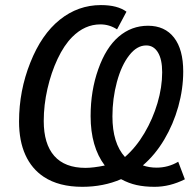

<svg xmlns="http://www.w3.org/2000/svg" viewBox="-20 -718 762 748"><path d="M700.2 -19.5Q641.6 9.8 582.5 9.8Q543 9.8 512.2 2.9Q481.4 -3.9 451.7 -20Q417 -4.9 379.2 2.4Q341.3 9.8 300.8 9.8Q209.5 9.8 150.9 -28.8Q103.5 -60.1 78.9 -114.5Q54.2 -168.9 54.2 -244.6Q54.2 -364.3 98.1 -474.1Q141.6 -584 212.9 -641.1Q284.2 -698.2 373 -698.2Q405.8 -698.2 430.7 -691.7Q455.6 -685.1 472.7 -672.4L436 -603.5Q406.2 -623 371.1 -623Q310.5 -623 261.7 -574.2Q229.5 -542 204.3 -488.5Q179.2 -435.1 164.8 -371.8Q150.4 -308.6 150.4 -246.6Q150.4 -157.2 191.4 -110.6Q232.4 -64 313 -64Q343.3 -64 388.2 -73.2Q360.8 -109.4 346.9 -157.7Q333 -206.1 333 -265.6Q333 -364.7 362.8 -448.2Q392.6 -532.7 442.4 -575.2Q492.2 -617.7 556.6 -617.7Q622.1 -617.7 658 -571.5Q693.8 -525.4 693.8 -439.5Q693.8 -371.6 674.6 -302.7Q655.3 -233.9 619.9 -174.3Q584.5 -114.7 536.6 -73.7Q561 -64.9 589.8 -64.9Q635.3 -64.9 674.3 -87.9ZM549.8 -541Q513.2 -541 483.4 -502.4Q453.1 -463.9 435.5 -398.9Q418 -334 418 -264.6Q418 -212.4 430.2 -172.9Q442.4 -133.3 466.8 -106.4Q510.3 -144.5 542.7 -199.5Q575.2 -254.4 593.5 -316.4Q611.8 -378.4 611.8 -436.5Q611.8 -486.8 595.2 -513.9Q578.6 -541 549.8 -541Z"/></svg>

Font: Arimo
Style: Italic
Weight: 400
Italic angle: -12°
Designer: Steve Matteson
Foundry: Monotype Imaging Inc.
Version: Version 1.33